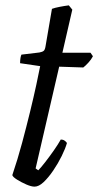

<svg xmlns="http://www.w3.org/2000/svg" viewBox="-20 -697 367 717"><path d="M109 0Q97 0 78.5 -8Q60 -16 44 -26Q28 -36 26 -43Q46 -102 62.5 -163.5Q79 -225 92.5 -280.5Q106 -336 115.5 -380Q125 -424 130 -450L55 -461Q55 -472 56.5 -480.5Q58 -489 60 -493L127 -501Q138 -503 143 -507Q148 -511 150 -524L174 -664Q185 -668 203 -671.5Q221 -675 237 -677L250 -661L213 -500H318L327 -487Q321 -475 310 -463Q299 -451 291 -445L201 -448L113 -68L123 -61Q132 -70 148 -90.5Q164 -111 180.5 -134.5Q197 -158 207 -176Q215 -176 221 -172Q227 -168 230 -163Q224 -142 210.5 -114.5Q197 -87 179 -60.5Q161 -34 143 -17Q125 0 109 0Z"/></svg>

Font: Texturina 72pt 72pt Regular
Style: Italic
Weight: 400
Italic angle: -11°
Designer: Guillermo Torres Carreño
Foundry: Omnibus-Type
Version: Version 1.002; ttfautohint (v1.8.3)